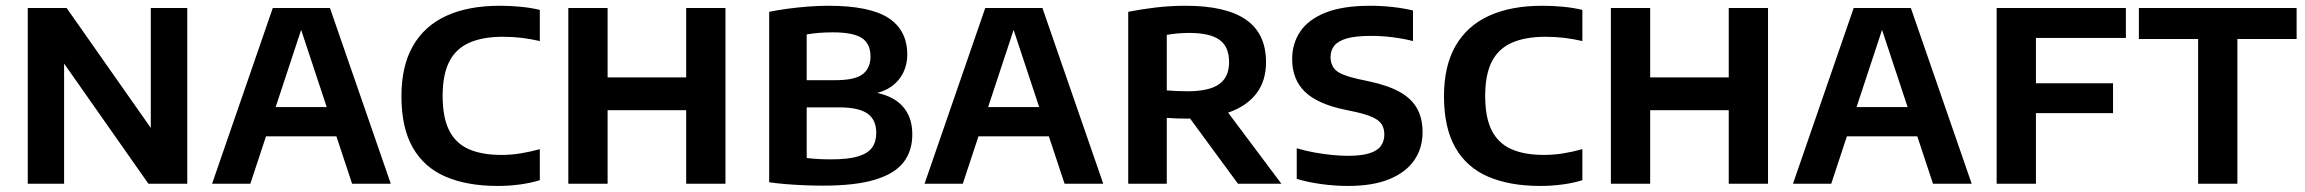

<svg xmlns="http://www.w3.org/2000/svg" viewBox="-20 -622 7802 650"><path d="M74 0V-595H205.5L511.5 -159H490.5V-595H614V0H482.5L176.5 -436H197V0Z M698 0 903.5 -595H1097L1303 0H1172L992.5 -542H1006.5L827.5 0ZM837.5 -160.5 866 -259.5H1134L1162.5 -160.5Z M1665 7.5Q1561.5 7.5 1488.8 -23.8Q1416 -55 1377.5 -122.2Q1339 -189.5 1339 -296.5Q1339 -398.5 1378 -466.5Q1417 -534.5 1491.2 -568.5Q1565.5 -602.5 1672 -602.5Q1707 -602.5 1741.5 -599.2Q1776 -596 1807.5 -588.5V-483Q1777.5 -490 1746.5 -493.8Q1715.5 -497.5 1682.5 -497.5Q1614 -497.5 1568.5 -477.2Q1523 -457 1500.8 -413Q1478.5 -369 1478.5 -297.5Q1478.5 -224 1500.8 -180.2Q1523 -136.5 1567.2 -117Q1611.5 -97.5 1677.5 -97.5Q1710.5 -97.5 1742.8 -102.8Q1775 -108 1807.5 -117V-12Q1777.5 -2.5 1740.2 2.5Q1703 7.5 1665 7.5Z M1904 0V-595H2037V-360H2303V-595H2436V0H2303V-249H2037V0Z M2766 6.5Q2737 6.5 2705.2 5.2Q2673.5 4 2642.2 1.5Q2611 -1 2584 -5V-582Q2613 -588 2646.8 -592.5Q2680.5 -597 2715.8 -599.8Q2751 -602.5 2784 -602.5Q2924.5 -602.5 2988 -561Q3051.5 -519.5 3051.5 -437Q3051.5 -404 3038 -376.2Q3024.5 -348.5 2998.8 -329.8Q2973 -311 2936 -304.5L2936.5 -309.5Q2976.5 -304 3006.2 -286.2Q3036 -268.5 3052.2 -238.8Q3068.5 -209 3068.5 -166.5Q3068.5 -111 3038.8 -72.5Q3009 -34 2942.5 -13.8Q2876 6.5 2766 6.5ZM2793.5 -82.5Q2851.5 -82.5 2884.8 -92.5Q2918 -102.5 2932.2 -122.2Q2946.5 -142 2946.5 -172Q2946.5 -216.5 2916.8 -237.5Q2887 -258.5 2820 -258.5H2697V-350.5H2807.5Q2874.5 -350.5 2900.8 -371Q2927 -391.5 2927 -430.5Q2927 -474 2897.8 -493.2Q2868.5 -512.5 2799.5 -512.5Q2776 -512.5 2753.8 -510.8Q2731.5 -509 2711 -505.5V-87Q2733 -84.5 2752.8 -83.5Q2772.5 -82.5 2793.5 -82.5Z M3110 0 3315.5 -595H3509L3715 0H3584L3404.5 -542H3418.5L3239.5 0ZM3249.5 -160.5 3278 -259.5H3546L3574.5 -160.5Z M3799.5 0V-582Q3841.5 -590.5 3891.5 -596.5Q3941.5 -602.5 3994 -602.5Q4130 -602.5 4198 -555.5Q4266 -508.5 4266 -411.5Q4266 -348.5 4233.8 -306Q4201.5 -263.5 4141.5 -242Q4081.5 -220.5 3999 -220.5Q3981 -220.5 3964 -221Q3947 -221.5 3930 -223V0ZM4171 0 3969 -275H4112L4318 0ZM3999.5 -313Q4073.5 -313 4107.2 -337Q4141 -361 4141 -411.5Q4141 -464 4108.5 -487.2Q4076 -510.5 4006.5 -510.5Q3985 -510.5 3966.5 -508.8Q3948 -507 3930 -504V-316Q3950 -314.5 3964.5 -313.8Q3979 -313 3999.5 -313Z M4544 7.5Q4498.5 7.5 4453 1.2Q4407.5 -5 4370 -16.5V-120Q4398.5 -111.5 4428.8 -106Q4459 -100.5 4488.5 -97.5Q4518 -94.5 4543 -94.5Q4588.5 -94.5 4615.8 -103Q4643 -111.5 4654.8 -127.8Q4666.5 -144 4666.5 -167Q4666.5 -186.5 4658.2 -200.2Q4650 -214 4628.8 -224.2Q4607.5 -234.5 4569 -243L4529 -251.5Q4438.5 -271 4396.5 -312.5Q4354.5 -354 4354.5 -422Q4354.5 -475 4382.2 -515.8Q4410 -556.5 4468.2 -579.5Q4526.5 -602.5 4618.5 -602.5Q4657 -602.5 4695 -598.2Q4733 -594 4763.5 -586.5V-483Q4730 -491.5 4694 -496Q4658 -500.5 4621.5 -500.5Q4569 -500.5 4539.2 -491.8Q4509.5 -483 4497 -467Q4484.5 -451 4484.5 -429.5Q4484.5 -400.5 4502.5 -384Q4520.5 -367.5 4575.5 -355L4615 -346.5Q4678.5 -333 4718.5 -310.8Q4758.5 -288.5 4777.2 -255Q4796 -221.5 4796 -174.5Q4796 -120.5 4767.8 -79.5Q4739.5 -38.5 4683.5 -15.5Q4627.5 7.5 4544 7.5Z M5194.5 7.5Q5091 7.5 5018.2 -23.8Q4945.5 -55 4907 -122.2Q4868.5 -189.5 4868.5 -296.5Q4868.5 -398.5 4907.5 -466.5Q4946.5 -534.5 5020.8 -568.5Q5095 -602.5 5201.5 -602.5Q5236.5 -602.5 5271 -599.2Q5305.5 -596 5337 -588.5V-483Q5307 -490 5276 -493.8Q5245 -497.5 5212 -497.5Q5143.5 -497.5 5098 -477.2Q5052.5 -457 5030.2 -413Q5008 -369 5008 -297.5Q5008 -224 5030.2 -180.2Q5052.5 -136.5 5096.8 -117Q5141 -97.5 5207 -97.5Q5240 -97.5 5272.2 -102.8Q5304.5 -108 5337 -117V-12Q5307 -2.5 5269.8 2.5Q5232.5 7.5 5194.5 7.5Z M5433.5 0V-595H5566.5V-360H5832.5V-595H5965.5V0H5832.5V-249H5566.5V0Z M6050 0 6255.5 -595H6449L6655 0H6524L6344.5 -542H6358.5L6179.5 0ZM6189.5 -160.5 6218 -259.5H6486L6514.5 -160.5Z M6739.5 0V-595H7177V-493.5H6872.5V0ZM6824.5 -239V-340H7133.5V-239Z M7421.5 0V-490H7221V-595H7755V-490H7554.5V0Z"/></svg>

Font: Encode Sans SC Condensed Thin SemiBold
Style: Regular
Weight: 600
Version: Version 3.002